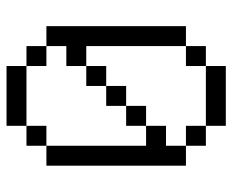

<svg xmlns="http://www.w3.org/2000/svg" viewBox="-83 -645 728 602"><g transform="rotate(-90 281.0 -344.0)"><path d="M125 -562.5V-250H187.5V-187.5H125V-125H62.5V-562.5ZM125 -125H187.5V-62.5H125ZM125 -625H187.5V-562.5H125ZM187.5 -62.5H375V0H187.5ZM187.5 -312.5H250V-250H187.5ZM187.5 -687.5H375V-625H187.5ZM250 -375H312.5V-312.5H250ZM312.5 -437.5H375V-375H312.5ZM375 -125H437.5V-62.5H375ZM375 -500H437.5V-562.5H500V-125H437.5V-437.5H375ZM375 -625H437.5V-562.5H375Z"/></g></svg>

Font: 寒蝉点阵体 16px
Style: Regular
Weight: 400
Designer: Designed by Warren2060
Foundry: ChillType
Version: Version 1.000